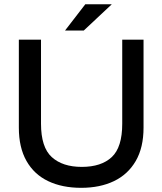

<svg xmlns="http://www.w3.org/2000/svg" viewBox="-20 -890 778 920"><path d="M368.9 10Q277.9 10 210.8 -22.1Q143.6 -54.1 107 -118.6Q70.3 -183 70.3 -278.4V-700H176.5V-297.4Q176.5 -184 228.2 -137.2Q279.9 -90.3 371.8 -90.3Q465.1 -90.3 515.4 -137.2Q565.7 -184 565.7 -297.4V-700H667.8V-278.4Q667.8 -183 630.5 -118.7Q593.2 -54.4 526.2 -22.2Q459.2 10 368.9 10ZM291.6 -743.7 388.8 -869.7H515.8L381.4 -743.7Z"/></svg>

Font: REM Medium
Style: Regular
Weight: 500
Designer: Octavio Pardo
Foundry: Ashler Design
Version: Version 1.005;gftools[0.9.28]